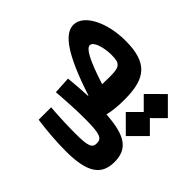

<svg xmlns="http://www.w3.org/2000/svg" viewBox="-168 -565 921 921"><g transform="rotate(-45 293.0 -104.5)"><path d="M384.8 4.4C519 2.9 580.6 -42 580.6 -191.9C580.6 -314.5 528.3 -423.3 457.5 -423.3C395.5 -423.3 336.9 -340.8 268.6 -132.3C268.1 -132.3 267.1 -132.3 266.1 -132.8C264.6 -167 261.7 -205.1 256.8 -258.8L169.4 -253.9C175.3 -175.8 178.2 -122.6 178.2 -62C178.2 40 167.5 58.6 134.8 58.6C105 58.6 95.2 41.5 95.2 -47.4C95.2 -96.2 97.2 -156.7 102.1 -218.8H17.6C8.8 -156.7 2.9 -82.5 2.9 -20C2.9 122.6 41.5 182.1 130.9 182.1C213.9 182.1 256.8 137.7 265.6 -6.8C301.8 1.5 337.4 4.9 384.8 4.4ZM461.4 213.9 543 132.3 461.4 50.3 400.4 111.3 339.4 50.3 257.8 132.3 339.4 213.9 400.4 152.8ZM353.5 -124C394 -251 421.9 -298.3 443.8 -298.3C468.3 -298.3 484.9 -244.1 484.9 -190.4C484.9 -135.7 473.1 -123 406.7 -123C386.7 -123 369.1 -123.5 353.5 -124Z"/></g></svg>

Font: Cascadia Code NF SemiBold
Style: Regular
Weight: 600
Monospace: yes
Designer: Aaron Bell
Foundry: Saja Typeworks
Version: Version 2404.023